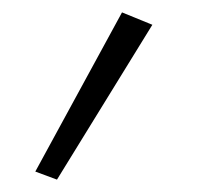

<svg xmlns="http://www.w3.org/2000/svg" viewBox="-20 -124 335 310"><path d="M177 -104 226 -84 72 166 37 153Z"/></svg>

Font: Renner* Light
Style: Light Italic
Weight: 300
Italic angle: -10°
Version: Version 003.000 ; ttfautohint (v0.97) -l 8 -r 50 -G 200 -x 1